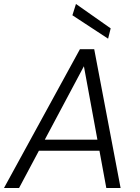

<svg xmlns="http://www.w3.org/2000/svg" viewBox="-32 -948 705 968"><path d="M-12 0 371 -700H443L576 0H504L391 -614L64 0ZM120 -188 148 -244H497L507 -188ZM513 -753 333 -871 351 -928 526 -805Z"/></svg>

Font: DM Sans 17pt Light
Style: Italic
Weight: 300
Italic angle: -10°
Version: Version 4.004;gftools[0.9.30]